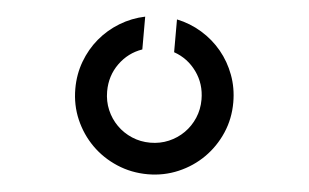

<svg xmlns="http://www.w3.org/2000/svg" viewBox="-46 -691 1219 758"><g transform="rotate(5 563.0 -311.5)"><path d="M250 -314Q250 -371 269 -422Q288 -473 321.5 -513.5Q355 -554 401 -582Q447 -610 500 -621V-491Q445 -472 410.5 -424Q376 -376 376 -314Q376 -275 390.5 -241Q405 -207 430.5 -181.5Q456 -156 490 -141.5Q524 -127 563 -127Q602 -127 636 -141.5Q670 -156 695.5 -181.5Q721 -207 735.5 -241Q750 -275 750 -314Q750 -376 715.5 -424Q681 -472 626 -491V-621Q679 -610 725 -582Q771 -554 804.5 -513.5Q838 -473 857 -422Q876 -371 876 -314Q876 -249 851.5 -192.5Q827 -136 784.5 -93.5Q742 -51 685 -26.5Q628 -2 564 -2Q499 -2 441.5 -26.5Q384 -51 341.5 -93.5Q299 -136 274.5 -192.5Q250 -249 250 -314Z"/></g></svg>

Font: Eyechart
Style: Regular
Weight: 400
Designer: Peter Wiegel
Foundry: Peter Wiegel
Version: Version 1.000